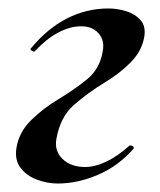

<svg xmlns="http://www.w3.org/2000/svg" viewBox="-20 -419 377 453"><path d="M116 14Q92 14 67.5 5Q43 -4 28.5 -23Q14 -42 19 -71Q25 -108 54.5 -136.5Q84 -165 118 -185Q156 -208 185.5 -232Q215 -256 222 -296Q226 -314 220.5 -327.5Q215 -341 202.5 -349Q190 -357 172 -357Q145 -357 117 -342Q89 -327 62 -298Q61 -296 55.5 -299Q50 -302 53 -305Q92 -352 138 -375.5Q184 -399 236 -399Q257 -399 278 -392.5Q299 -386 312 -371Q325 -356 320 -330Q314 -298 288.5 -272Q263 -246 228 -225Q187 -200 154.5 -171.5Q122 -143 113 -91Q108 -63 127.5 -44Q147 -25 181 -25Q204 -25 230.5 -37.5Q257 -50 285 -75Q288 -77 292.5 -74.5Q297 -72 295 -68Q259 -27 211 -6.5Q163 14 116 14Z"/></svg>

Font: Cormorant Garamond Light
Style: Italic
Weight: 300
Italic angle: -10°
Designer: Christian Thalmann (Catharsis Fonts)
Foundry: Catharsis Fonts
Version: Version 4.001